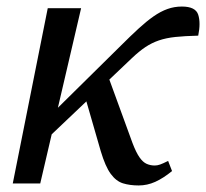

<svg xmlns="http://www.w3.org/2000/svg" viewBox="-20 -561 630 587"><path d="M104 -118 125 -200 349 -421Q379 -451 403.5 -473.5Q428 -496 449.5 -511Q471 -526 492 -533.5Q513 -541 536 -541Q578 -541 586 -516Q594 -491 586 -452Q545 -451 516.5 -448Q488 -445 466 -437.5Q444 -430 424.5 -417Q405 -404 383 -383ZM19 0 126 -536H228L103 0ZM404 6Q377 6 356 -0.5Q335 -7 318.5 -29.5Q302 -52 288 -99L234 -286L304 -346L385 -124Q396 -95 406.5 -80Q417 -65 428.5 -60Q440 -55 453 -55Q461 -55 469.5 -58Q478 -61 494 -69L506 -38Q479 -16 454.5 -5Q430 6 404 6Z"/></svg>

Font: Noto Serif
Style: Italic
Weight: 400
Italic angle: -12°
Designer: Monotype Design Team
Foundry: Monotype Imaging Inc.
Version: Version 2.013